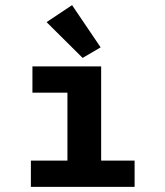

<svg xmlns="http://www.w3.org/2000/svg" viewBox="-20 -726 640 746"><path d="M100 0V-102H242V-366H106V-468H373V-102H503V0ZM301 -501 161 -640 260 -706 371 -542Z"/></svg>

Font: Inconsolata Expanded ExtraBold
Style: Regular
Weight: 800
Width: 7
Monospace: yes
Designer: Raph Levien, Cyreal, Brenton Simpson
Foundry: Raph Levien, Cyreal, Google
Version: Version 3.001; ttfautohint (v1.8.2.53-6de2)